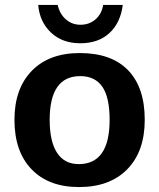

<svg xmlns="http://www.w3.org/2000/svg" viewBox="-20 -755 651 785"><path d="M571.8 -265.1Q571.8 -136.2 500.5 -63.2Q429.2 9.8 303.2 9.8Q178.7 9.8 108.9 -63Q39.1 -135.7 39.1 -265.1Q39.1 -392.6 109.9 -465.3Q180.7 -538.1 306.2 -538.1Q435.5 -538.1 503.7 -467.8Q571.8 -397.5 571.8 -265.1ZM428.2 -265.1Q428.2 -357.4 398.2 -400.6Q368.2 -443.8 308.1 -443.8Q183.1 -443.8 183.1 -265.1Q183.1 -176.3 213.4 -130.1Q243.7 -84 301.8 -84Q428.2 -84 428.2 -265.1ZM308.1 -578.1Q234.9 -578.1 188.5 -621.8Q142.1 -665.5 136.2 -734.9H215.8Q224.1 -697.8 249.3 -675.8Q274.4 -653.8 309.1 -653.8Q344.7 -653.8 370.1 -675.5Q395.5 -697.3 401.9 -734.9H481.9Q472.7 -661.6 427.5 -619.9Q382.3 -578.1 308.1 -578.1Z"/></svg>

Font: Libra Sans Modern
Style: Bold
Weight: 700
Foundry: Stefan Peev, Context Ltd
Version: Version 1.000